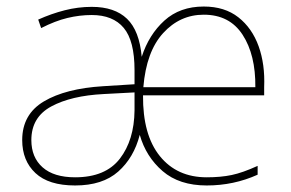

<svg xmlns="http://www.w3.org/2000/svg" viewBox="-20 -558 890 588"><path d="M604 -538Q668 -538 710 -505Q752 -472 772 -416.5Q792 -361 789 -291V-266H418Q417 -145 469.5 -80Q522 -15 613 -15Q656 -15 689.5 -22Q723 -29 769 -50V-23Q696 10 613 10Q529 10 478 -34Q427 -78 408 -145Q390 -75 342 -32.5Q294 10 210 10Q129 10 88.5 -28Q48 -66 48 -129Q48 -208 114.5 -247.5Q181 -287 296 -294L392 -300V-343Q392 -433 359 -472.5Q326 -512 261 -512Q224 -512 186.5 -503Q149 -494 106 -472L97 -498Q137 -516 178 -526.5Q219 -537 261 -537Q331 -537 369 -500.5Q407 -464 414 -384Q436 -452 483.5 -495Q531 -538 604 -538ZM604 -513Q531 -513 479.5 -456.5Q428 -400 419 -291H762Q763 -390 723 -451.5Q683 -513 604 -513ZM298 -270Q198 -265 137 -232Q76 -199 76 -129Q76 -76 110.5 -45.5Q145 -15 210 -15Q303 -15 347 -72Q391 -129 392 -220V-275Z"/></svg>

Font: Noto Sans Thaana Thin
Style: Regular
Weight: 100
Designer: David Williams
Foundry: Google Inc.
Version: Version 3.001; ttfautohint (v1.8.4.7-5d5b)